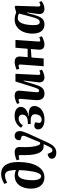

<svg xmlns="http://www.w3.org/2000/svg" viewBox="1206 -2022 1045 3498"><g transform="rotate(-90 1729.0 -272.5)"><path d="M128 -718Q168 -741 214.5 -758Q261 -775 309 -775Q417 -775 472 -695Q527 -615 527 -464Q527 -361 509.5 -273.5Q492 -186 456.5 -121.5Q421 -57 368.5 -21.5Q316 14 246 14Q155 14 98.5 -49.5Q42 -113 42 -230Q42 -314 68.5 -381.5Q95 -449 147.5 -488.5Q200 -528 280 -528Q305 -528 334 -521Q363 -514 381 -504Q381 -526 379.5 -547.5Q378 -569 374 -588Q368 -650 345 -677Q322 -704 279 -704Q245 -704 212 -692.5Q179 -681 148 -665ZM267 -46Q302 -46 327 -103.5Q352 -161 367 -284Q377 -372 379 -448Q361 -457 344 -462Q327 -467 306 -467Q270 -467 245 -434.5Q220 -402 207.5 -343.5Q195 -285 195 -209Q195 -129 214 -87.5Q233 -46 267 -46Z M891 53Q869 102 844 142Q819 182 784 206Q749 230 696 230Q646 230 616.5 207.5Q587 185 587 149Q587 115 612 95Q637 75 674 72L690 109Q702 138 712 149Q722 160 740 160Q762 160 779 141Q796 122 815 80L852 0H826Q782 0 754 -14.5Q726 -29 704 -65Q652 -150 652 -341Q652 -360 653 -384.5Q654 -409 654 -425Q654 -455 630 -455Q620 -455 604 -451Q588 -447 574 -441L558 -492Q572 -499 597 -507.5Q622 -516 650.5 -522Q679 -528 706 -528Q757 -528 779 -502.5Q801 -477 801 -438Q801 -421 799.5 -397.5Q798 -374 798 -343Q798 -270 805.5 -208Q813 -146 832 -98Q841 -77 849.5 -70.5Q858 -64 870 -64H883L994 -326Q1010 -363 1005 -382.5Q1000 -402 970 -411L926 -423Q919 -472 941 -500Q963 -528 1006 -528Q1042 -528 1066 -504.5Q1090 -481 1090 -439Q1090 -412 1082.5 -384Q1075 -356 1059.5 -319Q1044 -282 1019 -227Z M1298 15Q1220 15 1170.5 -16Q1121 -47 1121 -103Q1121 -133 1140 -152Q1159 -171 1188 -171Q1207 -171 1221.5 -165.5Q1236 -160 1251 -150L1241 -102Q1234 -73 1250 -55Q1266 -37 1301 -37Q1345 -37 1371 -73Q1397 -109 1397 -156Q1397 -202 1365 -219.5Q1333 -237 1291 -236H1219L1220 -286L1281 -291Q1329 -295 1359.5 -320.5Q1390 -346 1390 -389Q1390 -423 1369 -439.5Q1348 -456 1318 -456Q1283 -456 1250.5 -436.5Q1218 -417 1195 -380L1151 -412Q1167 -439 1194.5 -466Q1222 -493 1264.5 -511Q1307 -529 1366 -529Q1444 -529 1487.5 -498.5Q1531 -468 1531 -420Q1531 -378 1508.5 -349Q1486 -320 1448.5 -302Q1411 -284 1366 -277V-271Q1454 -278 1500.5 -252.5Q1547 -227 1547 -168Q1547 -118 1516.5 -76.5Q1486 -35 1430.5 -10Q1375 15 1298 15Z M1585 -483Q1602 -494 1627.5 -504.5Q1653 -515 1681.5 -521.5Q1710 -528 1734 -528Q1836 -528 1826 -430L1800 -153Q1796 -115 1801 -99Q1806 -83 1826 -83Q1845 -83 1858 -103.5Q1871 -124 1888 -177L1994 -514H2134L2114 -99Q2113 -62 2137 -62Q2149 -62 2163.5 -66.5Q2178 -71 2193 -79L2208 -31Q2193 -21 2169 -10.5Q2145 0 2118.5 7Q2092 14 2069 14Q2019 14 1995.5 -16Q1972 -46 1979 -101L2011 -363L2002 -365L1932 -138Q1908 -58 1871.5 -21.5Q1835 15 1773 15Q1709 15 1678.5 -26.5Q1648 -68 1655 -152L1677 -417Q1679 -440 1673.5 -448.5Q1668 -457 1653 -457Q1641 -457 1627.5 -452.5Q1614 -448 1602 -440Z M2585 -233 2431 -222 2413 0H2272L2303 -418Q2306 -457 2279 -457Q2263 -457 2226 -442L2209 -493Q2223 -500 2246.5 -508Q2270 -516 2297.5 -522Q2325 -528 2349 -528Q2400 -528 2426 -502.5Q2452 -477 2448 -423Q2446 -389 2443 -357Q2440 -325 2437 -292H2590L2609 -514H2751L2722 -99Q2720 -80 2725 -71Q2730 -62 2745 -62Q2756 -62 2770 -67.5Q2784 -73 2800 -81L2818 -33Q2803 -23 2778.5 -12.5Q2754 -2 2725 6Q2696 14 2670 14Q2619 14 2594 -13Q2569 -40 2574 -92Z M3360 -104Q3359 -82 3364 -71.5Q3369 -61 3386 -61Q3399 -61 3413.5 -67.5Q3428 -74 3440 -83L3458 -40Q3446 -29 3424 -16.5Q3402 -4 3374 5Q3346 14 3318 14Q3270 14 3243.5 -14.5Q3217 -43 3224 -100L3251 -301L3242 -303L3211 -188Q3195 -131 3176 -85.5Q3157 -40 3124 -13Q3091 14 3033 14Q2976 14 2939 -13.5Q2902 -41 2884 -89.5Q2866 -138 2866 -199Q2866 -294 2897 -368.5Q2928 -443 2986 -485.5Q3044 -528 3125 -528Q3167 -528 3200 -518.5Q3233 -509 3252 -500L3347 -527L3373 -515ZM3077 -71Q3100 -71 3116 -86.5Q3132 -102 3148 -146.5Q3164 -191 3186 -276L3232 -450Q3216 -459 3193 -465.5Q3170 -472 3149 -472Q3105 -472 3077 -435.5Q3049 -399 3035.5 -335.5Q3022 -272 3021 -192Q3020 -125 3034 -98Q3048 -71 3077 -71Z"/></g></svg>

Font: Literata 36pt
Style: Bold Italic
Weight: 700
Italic angle: -2°
Designer: Latin by Veronika Burian and Jose Scaglione. Greek by Irene Vlachou. Cyrillic by Vera Evstafieva
Foundry: TypeTogether
Version: Version 3.002